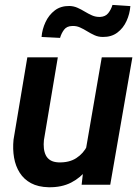

<svg xmlns="http://www.w3.org/2000/svg" viewBox="-20 -766 582 796"><path d="M333.5 -131.8 401.9 -528.3H528.8L437 0H318.4ZM365.2 -234.9 404.3 -236.3Q398.4 -189 383.1 -144.3Q367.7 -99.6 341.1 -64.5Q314.5 -29.3 274.9 -9Q235.4 11.2 181.6 10.3Q138.2 9.3 108.6 -6.6Q79.1 -22.5 61.8 -49.8Q44.4 -77.1 38.3 -112.3Q32.2 -147.5 36.1 -187L93.3 -528.3H219.7L162.1 -185.1Q160.2 -167.5 161.9 -151.4Q163.6 -135.3 169.9 -122.3Q176.3 -109.4 189 -101.6Q201.7 -93.8 222.2 -92.8Q266.6 -91.3 296.1 -110.4Q325.7 -129.4 342.3 -162.4Q358.9 -195.3 365.2 -234.9ZM446.3 -745.6 520.5 -740.7Q518.1 -708.5 504.6 -679Q491.2 -649.4 466.6 -630.9Q441.9 -612.3 406.2 -612.8Q387.7 -612.8 372.1 -619.9Q356.4 -627 341.6 -636.2Q326.7 -645.5 311.5 -652.3Q296.4 -659.2 278.8 -658.2Q256.8 -657.7 245.6 -642.8Q234.4 -627.9 229 -608.9L152.3 -612.8Q154.8 -644.5 168.7 -674.3Q182.6 -704.1 207.3 -722.9Q231.9 -741.7 268.1 -741.2Q285.6 -740.7 301 -733.9Q316.4 -727.1 331.3 -718Q346.2 -709 361.6 -702.1Q377 -695.3 395 -695.8Q417 -696.8 428.7 -711.4Q440.4 -726.1 446.3 -745.6Z"/></svg>

Font: Roboto SemiBold
Style: Italic
Weight: 600
Designer: Christian Robertson
Foundry: Google
Version: Version 3.009; 2024